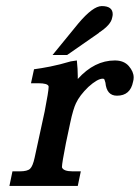

<svg xmlns="http://www.w3.org/2000/svg" viewBox="-20 -612 460 632"><path d="M201 -431H153L238 -535Q286 -592 315 -592Q351 -592 351 -565Q351 -560 349 -553Q345 -530 305 -504H306ZM233 -413Q236 -384 236 -362Q236 -357 236 -352Q291 -413 358 -413Q388 -413 404 -394.5Q420 -376 420 -357Q420 -350 418 -343Q409 -297 365 -297Q331 -297 327 -340Q325 -346 324 -349.5Q323 -353 318 -353Q301 -353 271 -326Q242 -298 230 -272Q226 -264 221 -247.5Q216 -231 211 -207L197 -141Q184 -75 184 -63Q184 -62 184 -61Q189 -48 219 -48H246L236 0H11L21 -48H45Q70 -48 79 -56.5Q88 -65 94 -93L127 -245Q140 -312 140 -325Q140 -327 140 -328Q137 -338 106 -338H82L92 -384Q115 -387 145.5 -393Q176 -399 213 -410Z"/></svg>

Font: New Athena Unicode
Style: Bold Italic
Weight: 700
Designer: J. Rusten 1997; rev. by R. Hancock 2001, 2002, rev. by D. Mastronarde 2002-2021
Foundry: Society for Classical Studies (formerly American Philological Association)
Version: Version 5.008